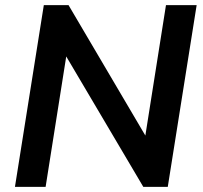

<svg xmlns="http://www.w3.org/2000/svg" viewBox="-20 -725 787 745"><path d="M38 0 150 -705H246L544 -199L624 -705H743L631 0H536L237 -506L157 0Z"/></svg>

Font: Nunito Sans
Style: Bold Italic
Weight: 700
Italic angle: -9°
Designer: Vernon Adams
Foundry: Vernon Adams
Version: Version 3.006; ttfautohint (v1.8.3)